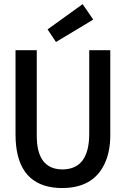

<svg xmlns="http://www.w3.org/2000/svg" viewBox="-20 -904 613 936"><path d="M517.6 -245.1V-659.2H415V-250Q414.1 -79.1 285.2 -78.1Q174.8 -78.1 161.1 -204.1Q159.2 -223.6 159.2 -245.1V-659.2H55.7V-249Q55.7 -15.6 238.3 9.8Q259.8 12.7 282.2 12.7Q433.6 12.7 489.3 -104.5Q517.6 -163.1 517.6 -245.1ZM434.6 -808.6 382.8 -883.8 211.9 -760.7 252.9 -699.2Z"/></svg>

Font: Yaldevi Colombo SemiBold
Style: Regular
Weight: 600
Designer: Sol Matas, Denzil Rajitha, Kosala Senevirathne and Pathum Egodawatta
Foundry: Mooniak
Version: Version 1.020 ; ttfautohint (v1.6)